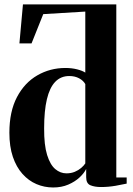

<svg xmlns="http://www.w3.org/2000/svg" viewBox="-20 -838 603 870"><path d="M221 11.5Q181 11.5 145.2 -3.8Q109.5 -19 81.8 -50Q54 -81 38.2 -127.5Q22.5 -174 22.5 -236.5Q22.5 -332.5 56.8 -397.8Q91 -463 149 -496.5Q207 -530 276.5 -530Q305 -530 329.5 -523.8Q354 -517.5 366.5 -509V-785.5L176 -774L123 -641.5H68L84 -818H507V-34H554V-6Q537 -2 503.8 3.8Q470.5 9.5 438 9.5Q409 9.5 389.8 1.5Q370.5 -6.5 370.5 -35V-72.5Q361 -53 340.2 -33.8Q319.5 -14.5 289.2 -1.5Q259 11.5 221 11.5ZM281 -52.5Q302 -52.5 318.8 -59.5Q335.5 -66.5 347.8 -77Q360 -87.5 366.5 -97.5V-457Q357.5 -473 338.5 -483.2Q319.5 -493.5 294 -493.5Q255.5 -493.5 230.2 -467.2Q205 -441 192.5 -388.5Q180 -336 180 -256.5Q179.5 -180.5 193.5 -135.8Q207.5 -91 230.5 -71.8Q253.5 -52.5 281 -52.5Z"/></svg>

Font: Merriweather 120pt
Style: Bold
Weight: 700
Designer: Eben Sorkin
Foundry: Eben Sorkin
Version: Version 2.100